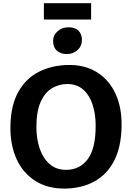

<svg xmlns="http://www.w3.org/2000/svg" viewBox="-20 -1150 811 1179"><path d="M383 8Q276 10 199 -37.8Q122 -85.5 82 -172.8Q42 -260 44 -376Q46.5 -504.5 93 -586.8Q139.5 -669 218.5 -709Q297.5 -749 397.5 -751Q500 -753 574.8 -706.8Q649.5 -660.5 689.2 -574.8Q729 -489 726.5 -372.5Q724 -244 679.5 -160.2Q635 -76.5 558.5 -35.2Q482 6 383 8ZM386 -107Q469.5 -107 518.5 -172.5Q567.5 -238 567.5 -377.5Q567.5 -450.5 548.2 -508.5Q529 -566.5 490.5 -600.2Q452 -634 394 -634Q342 -634 298.8 -608Q255.5 -582 229.5 -524Q203.5 -466 203.5 -370Q203.5 -296.5 224 -237Q244.5 -177.5 285 -142.2Q325.5 -107 386 -107ZM390 -818Q353 -818 329.5 -838.8Q306 -859.5 306 -897Q306 -934 333.8 -958.2Q361.5 -982.5 400 -982.5Q440.5 -982.5 461.8 -961.8Q483 -941 483 -905Q483 -867 456.2 -842.5Q429.5 -818 390 -818ZM249.5 -1030V-1130.5H539.5V-1030Z"/></svg>

Font: Koeln Type Sans
Style: Bold
Weight: 700
Designer: Eben Sorkin
Foundry: Eben Sorkin
Version: Version 2.001